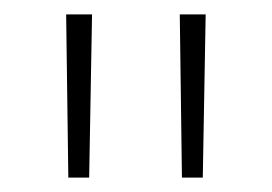

<svg xmlns="http://www.w3.org/2000/svg" viewBox="-20 -780 378 267"><path d="M75 -533 72 -760H108L104 -533ZM233 -533 230 -760H266L262 -533Z"/></svg>

Font: Murecho ExtraLight
Style: Regular
Weight: 200
Designer: Neil Summerour
Foundry: Positype
Version: Version 1.010; ttfautohint (v1.8.3)